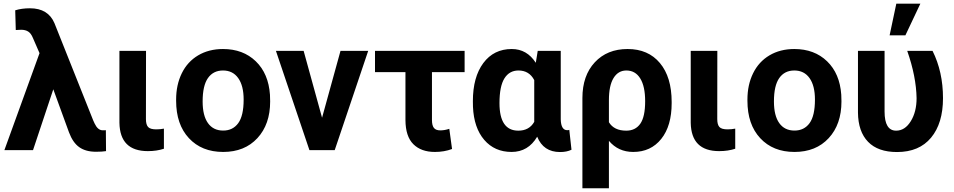

<svg xmlns="http://www.w3.org/2000/svg" viewBox="-20 -799 5078 1022"><path d="M139.6 -754.9Q236.3 -754.9 270 -675.3L476.1 -158.2L483.9 -141.1Q500.5 -106 525.9 -105.5H535.6L543.5 -106L544.4 5.4Q524.4 8.8 490.7 8.8Q436.5 8.8 402.1 -15.4Q367.7 -39.6 347.2 -94.7L263.7 -323.7L155.8 0H3.4L190.4 -516.1L155.3 -596.7Q145.5 -621.1 130.4 -630.9Q115.2 -640.6 92.3 -640.6L64 -639.2L61 -744.1Q95.2 -754.9 139.6 -754.9Z M757.3 -528.3 756.8 -165Q756.8 -135.7 768.3 -123Q779.8 -110.4 811.5 -110.4Q833 -110.4 852.5 -114.3V-7.3Q814.5 5.4 767.1 5.4Q618.2 5.4 615.7 -145.5V-528.3Z M917.5 0ZM917.5 -269Q917.5 -347.7 947.8 -409.2Q978 -470.7 1034.9 -504.4Q1091.8 -538.1 1167 -538.1Q1273.9 -538.1 1341.6 -472.7Q1409.2 -407.2 1417 -294.9L1418 -258.8Q1418 -137.2 1350.1 -63.7Q1282.2 9.8 1168 9.8Q1053.7 9.8 985.6 -63.5Q917.5 -136.7 917.5 -262.7ZM1058.6 -258.8Q1058.6 -183.6 1086.9 -143.8Q1115.2 -104 1168 -104Q1219.2 -104 1248 -143.3Q1276.9 -182.6 1276.9 -269Q1276.9 -342.8 1248 -383.3Q1219.2 -423.8 1167 -423.8Q1115.2 -423.8 1086.9 -383.5Q1058.6 -343.3 1058.6 -258.8Z M1448.7 0ZM1694.3 -172.4 1792.5 -528.3H1939.9L1761.7 0H1627L1448.7 -528.3H1596.2Z M2453.1 -415H2279.3V-160.2Q2279.3 -131.3 2289.6 -118.2Q2299.8 -105 2323.7 -105Q2346.7 -105 2371.6 -113.3L2386.2 -5.9Q2344.7 9.8 2294.9 9.8Q2221.7 9.8 2180.2 -31.5Q2138.7 -72.8 2138.2 -159.7V-415H1976.1V-528.3H2453.1Z M2964.8 -528.3V-163.6Q2966.3 -106 2999.5 -106Q3006.3 -106 3010.3 -107.9L3022 -2Q2997.6 10.3 2960.9 10.3Q2872.6 10.3 2839.4 -71.3Q2791.5 9.8 2703.1 9.8Q2612.8 9.8 2557.6 -54.4Q2502.4 -118.7 2497.6 -230.5L2497.1 -260.3Q2497.1 -388.7 2552.7 -463.4Q2608.4 -538.1 2704.1 -538.1Q2784.7 -538.1 2832 -464.8L2842.3 -528.3ZM2638.7 -250Q2638.7 -103.5 2738.8 -103.5Q2796.9 -103.5 2823.7 -150.4V-372.6Q2796.9 -423.8 2739.7 -423.8Q2691.4 -423.8 2665 -381.8Q2638.7 -339.8 2638.7 -250Z M3320.8 -538.1Q3430.2 -538.1 3492.7 -463.4Q3555.2 -388.7 3555.2 -256.3V-250Q3555.2 -128.9 3499.8 -59.6Q3444.3 9.8 3350.6 9.8Q3271 9.8 3221.2 -49.3V203.1H3080.1V-277.3Q3080.1 -396.5 3146 -467.3Q3211.9 -538.1 3320.8 -538.1ZM3221.2 -148.4Q3248.5 -103.5 3313.5 -103.5Q3362.3 -103.5 3388.2 -140.4Q3414.1 -177.2 3414.1 -260.3Q3414.1 -339.4 3387.9 -381.6Q3361.8 -423.8 3314 -423.8Q3270.5 -423.8 3245.8 -383.5Q3221.2 -343.3 3221.2 -266.1Z M3798.3 -528.3 3797.9 -165Q3797.9 -135.7 3809.3 -123Q3820.8 -110.4 3852.5 -110.4Q3874 -110.4 3893.6 -114.3V-7.3Q3855.5 5.4 3808.1 5.4Q3659.2 5.4 3656.7 -145.5V-528.3Z M3958.5 0ZM3958.5 -269Q3958.5 -347.7 3988.8 -409.2Q4019 -470.7 4075.9 -504.4Q4132.8 -538.1 4208 -538.1Q4314.9 -538.1 4382.6 -472.7Q4450.2 -407.2 4458 -294.9L4459 -258.8Q4459 -137.2 4391.1 -63.7Q4323.2 9.8 4209 9.8Q4094.7 9.8 4026.6 -63.5Q3958.5 -136.7 3958.5 -262.7ZM4099.6 -258.8Q4099.6 -183.6 4127.9 -143.8Q4156.2 -104 4209 -104Q4260.3 -104 4289.1 -143.3Q4317.9 -182.6 4317.9 -269Q4317.9 -342.8 4289.1 -383.3Q4260.3 -423.8 4208 -423.8Q4156.2 -423.8 4127.9 -383.5Q4099.6 -343.3 4099.6 -258.8Z M4546.9 0ZM4688.5 -528.3V-205.1Q4688.5 -103.5 4750 -103.5Q4796.9 -103.5 4827.9 -153.6Q4858.9 -203.6 4858.9 -276.4Q4856.9 -391.6 4809.1 -528.3H4943.8Q4999.5 -417 4999.5 -276.4Q4999.5 -142.6 4936 -66.2Q4872.6 10.3 4754.9 10.3Q4653.3 10.3 4600.6 -44.2Q4547.9 -98.6 4546.9 -199.7V-528.3ZM4751 -779.3H4878.9L4799.3 -610.8H4715.3Z"/></svg>

Font: Roboto
Style: Bold
Weight: 700
Designer: Google
Version: Version 2.134; 2016; ttfautohint (v1.6)